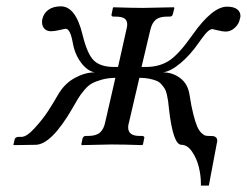

<svg xmlns="http://www.w3.org/2000/svg" viewBox="-20 -454 774 602"><path d="M350.1 -244.1 376 -359.9Q378.9 -370.1 378.9 -377Q378.9 -390.1 370.4 -396Q361.8 -401.9 342.8 -401.9H335Q332 -401.9 330.3 -404.3Q328.6 -406.7 330.1 -410.2L334 -429.2L335.9 -431.2Q393.1 -429.2 428.2 -429.2L524.9 -431.2L526.9 -429.2L522 -410.2Q520.5 -401.9 512.2 -401.9H503.9Q480 -401.9 468.3 -392.1Q456.5 -382.3 451.2 -359.9L423.8 -244.1H438Q479.5 -244.1 510 -263.7Q540.5 -283.2 584 -345.2Q646 -433.1 691.9 -433.1Q712.9 -433.1 723.4 -425Q733.9 -417 733.9 -403.8Q733.9 -399.9 731.9 -394Q729 -378.4 716.1 -366.7Q703.1 -355 688 -355Q677.7 -355 662.8 -358.9Q647.9 -362.8 646 -362.8Q644 -362.8 641.8 -362.1Q639.6 -361.3 637.2 -359.9Q634.8 -358.4 632.8 -356.7Q630.9 -355 627.9 -352.1Q625 -349.1 623.3 -346.9Q621.6 -344.7 618.4 -340.6Q615.2 -336.4 613.5 -334.2Q611.8 -332 608.2 -327.1Q604.5 -322.3 603 -319.8Q576.2 -281.2 545.9 -255.9Q515.6 -230.5 491.2 -227.1Q521 -227.1 544.9 -209.2Q568.8 -191.4 574.2 -157.2Q579.6 -121.1 586.2 -95.5Q592.8 -69.8 598.4 -57.1Q604 -44.4 611.3 -37.4Q618.7 -30.3 623.3 -29.1Q627.9 -27.8 634.8 -27.8Q643.6 -27.8 648.2 -27.3Q652.8 -26.9 657 -23.4Q661.1 -20 661.1 -13.2Q661.1 -8.8 660.2 -6.8L634.8 127.9H609.9V121.1Q609.9 96.2 603.3 69.3Q596.7 42.5 582 21.2Q567.4 0 548.8 0Q522.5 0 509.8 -112.8Q508.3 -128.4 507.1 -137Q505.9 -145.5 503.2 -157.5Q500.5 -169.4 496.6 -175.8Q492.7 -182.1 486.1 -189.7Q479.5 -197.3 470.2 -200.9Q460.9 -204.6 447.5 -207.3Q434.1 -210 417 -210L384.8 -71.8Q381.8 -61.5 381.8 -55.2Q381.8 -27.8 417 -27.8H425.8Q429.2 -27.8 431.4 -25.6Q433.6 -23.4 432.1 -20L428.2 -1L425.8 1Q368.2 -1 329.1 -1L236.8 1L234.9 -1L238.8 -20Q241.7 -27.8 249 -27.8H256.8Q281.7 -27.8 293.7 -38.6Q305.7 -49.3 310.1 -71.8L341.8 -210Q317.9 -209.5 299.3 -204.3Q280.8 -199.2 268.6 -192.6Q256.3 -186 244.1 -171.4Q231.9 -156.7 225.1 -145.5Q218.3 -134.3 206.1 -112.8Q141.6 -2 92.8 0L23.9 1L22 0L25.9 -17.1Q28.3 -24.9 39.1 -24.9H47.9Q63.5 -24.9 88.4 -52Q113.3 -79.1 129.9 -104.5Q146.5 -129.9 162.1 -157.2Q182.1 -191.9 214.4 -209.5Q246.6 -227.1 276.9 -227.1Q253.9 -231.4 234.1 -257.6Q214.4 -283.7 208 -320.8Q200.2 -363.8 186 -363.8Q183.6 -363.8 167 -359.9Q150.4 -356 140.1 -356Q127 -356 119.4 -364Q111.8 -372.1 111.8 -384.8Q111.8 -391.1 112.8 -394Q116.7 -412.1 131.6 -423.1Q146.5 -434.1 170.9 -434.1Q217.3 -434.1 238.8 -345.2Q253.9 -283.2 274.9 -263.7Q295.9 -244.1 336.9 -244.1Z"/></svg>

Font: Common Serif SemiBold
Style: Italic
Weight: 600
Italic angle: -12°
Designer: Philipp H. Poll, Khaled Hosny
Foundry: Stefan Peev, Context Ltd.
Version: Version 1.026